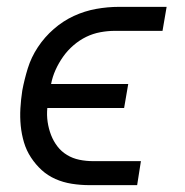

<svg xmlns="http://www.w3.org/2000/svg" viewBox="-20 -540 540 560"><path d="M380 0H241Q215 0 189.5 -4Q164 -8 141.5 -18Q119 -28 101.5 -44Q84 -60 70.5 -80.5Q57 -101 50 -124.5Q43 -148 40.5 -173Q38 -198 39.5 -224Q41 -250 45 -276Q51 -308 61 -340.5Q71 -373 90.5 -402.5Q110 -432 137 -455.5Q164 -479 195.5 -493.5Q227 -508 260.5 -514Q294 -520 327 -520H466L454 -450H315Q294 -450 272.5 -446Q251 -442 231.5 -432.5Q212 -423 194.5 -408Q177 -393 164 -374.5Q151 -356 142 -336Q133 -316 129 -295H354L342 -225H118Q116 -204 119 -184Q122 -164 129 -146Q136 -128 147.5 -113Q159 -98 175.5 -88Q192 -78 211.5 -74Q231 -70 252 -70H391Z"/></svg>

Font: Iosevka Term Curly Oblique
Style: Regular
Weight: 400
Italic angle: -9°
Designer: Belleve Invis
Foundry: Belleve Invis
Version: Version 32.3.0